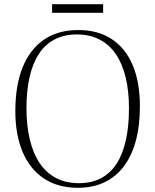

<svg xmlns="http://www.w3.org/2000/svg" viewBox="-20 -880 740 914"><path d="M351 14Q256 14 189.5 -30Q123 -74 88 -156Q53 -238 53 -351Q53 -474 88 -560Q123 -646 189.5 -691.5Q256 -737 353 -737Q447 -737 512.5 -693.5Q578 -650 612 -569Q646 -488 646 -375Q646 -280 626 -207.5Q606 -135 567.5 -85.5Q529 -36 474.5 -11Q420 14 351 14ZM356 -8Q416 -8 460.5 -31.5Q505 -55 534.5 -100Q564 -145 579 -212Q594 -279 594 -364Q594 -447 578 -512.5Q562 -578 531 -623Q500 -668 453.5 -692Q407 -716 346 -716Q286 -716 240.5 -692.5Q195 -669 165.5 -624Q136 -579 121 -514Q106 -449 106 -366Q106 -282 122 -215.5Q138 -149 169.5 -102.5Q201 -56 248 -32Q295 -8 356 -8ZM228 -819V-860H471V-819Z"/></svg>

Font: Literata 60pt ExtraLight
Style: Regular
Weight: 250
Designer: Latin by Veronika Burian and Jose Scaglione. Greek by Irene Vlachou. Cyrillic by Vera Evstafieva.
Foundry: TypeTogether
Version: Version 3.103;gftools[0.9.29]